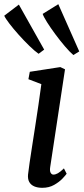

<svg xmlns="http://www.w3.org/2000/svg" viewBox="-75 -887 403 917"><path d="M127 10Q104.7 10 88.6 3.1Q72.5 -3.9 64.7 -17.9Q57 -31.9 58.9 -53.3Q60.9 -73.7 66.2 -108.5Q71.5 -143.4 78.3 -188.2Q85.2 -232.9 93.1 -283.3Q101 -333.6 108.5 -385.3Q116 -437 122.5 -485.1L60.7 -508.7L67.3 -544.1L213.1 -566.6L235.5 -556L164.7 -88.8Q161.9 -70.8 166.8 -62Q171.8 -53.1 180 -53.1Q190.2 -53.1 201.8 -59.7Q213.3 -66.2 230.3 -82.8L243.3 -57.2Q238.5 -50.1 223.2 -33.9Q207.8 -17.8 183.5 -3.9Q159.1 10 127 10ZM136 -650 109.3 -630.1Q91.3 -642.6 65.6 -667.5Q39.9 -692.4 14.2 -721.1Q-11.5 -749.8 -30.4 -774.6Q-49.3 -799.3 -54.7 -812L15.1 -865.1ZM303.5 -641.4 275.5 -624.1Q258.5 -638.3 235.3 -665.5Q212.1 -692.7 189.1 -723.7Q166.2 -754.6 149.6 -781Q133 -807.4 128.8 -820.6L203.5 -867Z"/></svg>

Font: Merriweather 7pt Light
Style: Italic
Weight: 300
Italic angle: -7.8°
Designer: Eben Sorkin
Foundry: Eben Sorkin
Version: Version 2.200;gftools[0.9.31]